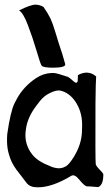

<svg xmlns="http://www.w3.org/2000/svg" viewBox="-20 -798 474 812"><path d="M60.5 -753.9Q109.4 -778.3 129.9 -778.3Q147.5 -778.3 164.1 -768.6Q183.6 -740.2 193.4 -719.7Q203.1 -699.2 212.9 -666Q222.7 -632.8 227.5 -618.2Q246.1 -564.5 255.9 -526.4V-525.4Q255.9 -511.7 203.1 -511.7Q161.1 -511.7 155.3 -521.5Q150.4 -529.3 134.3 -584Q118.2 -638.7 98.1 -691.4Q78.1 -744.1 60.5 -753.9ZM234.4 -415Q275.4 -406.2 302.7 -362.3Q330.1 -317.4 327.1 -257.8L326.2 -233.4Q322.3 -183.6 293 -135.7Q272.5 -102.5 258.8 -94.7L246.1 -88.9Q226.6 -82 197.3 -92.8L193.4 -94.7Q139.6 -115.2 117.2 -143.6Q112.3 -149.4 107.4 -157.2Q85 -193.4 87.9 -236.3Q88.9 -244.1 89.8 -252.9Q96.7 -303.7 135.7 -353.5Q140.6 -360.4 148.4 -370.1Q166 -392.6 190.4 -404.3Q217.8 -418 234.4 -415ZM309.6 -480.5Q309.6 -480.5 308.6 -456.1Q305.7 -440.4 290 -455.1Q272.5 -470.7 267.6 -472.7Q219.7 -488.3 219.7 -487.3Q209 -490.2 197.3 -489.3Q162.1 -487.3 132.8 -467.8Q80.1 -432.6 51.8 -380.9L41 -360.4Q24.4 -326.2 10.7 -231.4Q9.8 -224.6 9.8 -215.8Q8.8 -181.6 14.6 -157.2Q17.6 -144.5 23.4 -127.9Q34.2 -97.7 62.5 -63.5L93.8 -22.5Q106.4 -8.8 125 -6.8Q181.6 0 259.8 -42Q272.5 -48.8 280.3 -53.7Q294.9 -63.5 314.5 -39.1Q337.9 -9.8 348.6 -9.8Q351.6 -9.8 355.5 -9.8L395.5 -6.8L397.5 -7.8Q417 -17.6 417 -60.5Q417 -65.4 396.5 -85.9Q384.8 -98.6 384.8 -105.5Q382.8 -125 383.8 -364.3Q384.8 -455.1 386.7 -474.6Q353.5 -503.9 309.6 -480.5Z"/></svg>

Font: LPEducational
Style: Medium
Weight: 500
Designer: Based on Essays1743, by John Stracke, which says:

Based on the typeface in a 1743 English translation of the essays of 
Version: Version 001.204